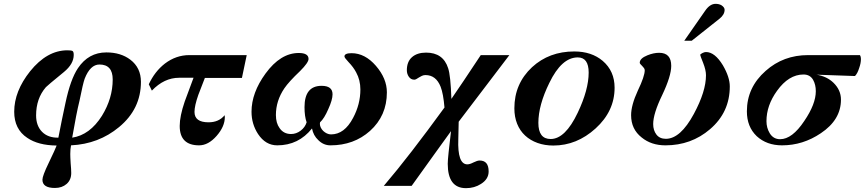

<svg xmlns="http://www.w3.org/2000/svg" viewBox="-20 -741 4504 1000"><path d="M714 -315Q714 -173 600 -79Q494 9 350 16Q346 35 346 61Q346 69 346.5 81Q347 93 348 109Q351 142 351 160Q351 196 327 217Q303 238 266 238Q201 238 201 195Q201 175 233 109Q270 32 275 17Q179 16 122 -23Q54 -68 54 -159Q54 -266 137 -370Q225 -479 331 -479Q351 -479 357.5 -475.5Q364 -472 364 -455Q364 -408 313 -366Q225 -294 219 -287Q168 -228 168 -140Q168 -86 199 -54.5Q230 -23 284 -24Q293 -70 302 -115Q311 -160 321 -205Q347 -328 386 -386Q441 -468 534 -468Q609 -468 659 -430Q714 -388 714 -315ZM567 -327Q567 -405 498 -405Q450 -405 421 -331Q412 -306 394 -216Q386 -184 376.5 -136Q367 -88 356 -24Q448 -38 511 -138Q567 -229 567 -327Z M1265 -454 1240 -335H1047Q1039 -313 1030 -291Q1021 -269 1013 -247Q993 -190 993 -158Q993 -104 1066 -104Q1120 -104 1150 -141L1151 -131Q1151 -82 1108 -33Q1065 16 1017 16Q916 16 916 -85Q916 -136 942 -212Q953 -243 965 -274Q977 -305 988 -336H913Q835 -336 771 -269L755 -302Q786 -369 839 -410Q897 -454 966 -454Z M1995 -260Q1995 -138 1907 -59Q1823 16 1701 16Q1665 16 1638 -11Q1612 -35 1605 -72Q1535 16 1424 16Q1363 16 1324 -43Q1290 -95 1290 -159Q1290 -258 1363 -358Q1441 -465 1536 -465Q1587 -465 1587 -434Q1587 -415 1543 -371Q1484 -315 1461 -281Q1417 -216 1417 -142Q1417 -100 1436 -74Q1457 -43 1496 -43Q1523 -43 1546 -60.5Q1569 -78 1577 -104Q1566 -135 1566 -183Q1566 -294 1655 -294Q1712 -294 1712 -250Q1712 -221 1690 -173Q1669 -124 1647 -104L1646 -96Q1646 -86 1651 -76Q1656 -66 1664 -58.5Q1672 -51 1682.5 -46Q1693 -41 1704 -41Q1774 -41 1819 -127Q1857 -198 1857 -275Q1857 -324 1835 -364Q1821 -391 1795 -418Q1774 -440 1774 -447Q1774 -464 1811 -464Q1881 -464 1938 -398Q1995 -332 1995 -260Z M2633 -454 2369 -107 2367 -17Q2362 115 2414 115Q2427 115 2446 105Q2466 95 2478 95Q2525 95 2525 152Q2525 192 2485 217Q2451 239 2407 239Q2312 239 2312 112Q2312 95 2316.5 52.5Q2321 10 2329 -58Q2294 -10 2243.5 60.5Q2193 131 2124 227H1979Q2048 146 2126 45Q2204 -56 2295 -181Q2289 -253 2275 -289Q2251 -350 2196 -350Q2186 -350 2177.5 -346Q2169 -342 2162 -337.5Q2155 -333 2149 -329.5Q2143 -326 2138 -326Q2120 -326 2109.5 -341Q2099 -356 2099 -375Q2099 -420 2126 -443.5Q2153 -467 2199 -467Q2288 -467 2314 -386Q2327 -348 2331 -226Q2383 -301 2484 -454Z M3181 -284Q3181 -162 3082 -72Q2984 17 2862 17Q2817 17 2779.5 3.5Q2742 -10 2715 -35Q2688 -60 2673.5 -96Q2659 -132 2659 -177Q2659 -305 2751 -391Q2840 -473 2971 -473Q3061 -473 3119 -424Q3181 -371 3181 -284ZM3046 -363Q3046 -442 2989 -442Q2905 -442 2841 -309Q2784 -193 2784 -101Q2784 -17 2848 -17Q2924 -17 2989 -154Q3046 -274 3046 -363Z M3754 -690Q3754 -665 3728 -644L3583 -529H3544L3652 -684Q3677 -721 3707 -721Q3724 -721 3737 -714Q3754 -703 3754 -690ZM3781 -291Q3781 -156 3678 -68Q3580 16 3446 16Q3372 16 3322 -25Q3267 -68 3267 -141Q3267 -193 3302 -269Q3338 -344 3338 -375Q3338 -381 3334 -386.5Q3330 -392 3325 -397Q3320 -402 3316 -406.5Q3312 -411 3312 -414Q3312 -437 3352 -453Q3384 -466 3413 -466Q3476 -466 3476 -398Q3476 -345 3429 -246Q3382 -149 3382 -95Q3382 -62 3399 -40Q3416 -18 3448 -18Q3524 -18 3594 -148Q3657 -265 3657 -349Q3657 -376 3642 -414Q3627 -451 3627 -455Q3627 -459 3639 -465Q3649 -470 3657 -470Q3703 -470 3745 -401Q3781 -339 3781 -291Z M4464 -434Q4464 -412 4455 -387Q4446 -358 4433 -345L4233 -352Q4287 -343 4321 -310Q4360 -272 4360 -222Q4360 -117 4255 -47Q4162 16 4053 16Q3973 16 3921 -32Q3870 -81 3870 -161Q3870 -286 3968 -372Q4060 -454 4189 -454H4459Q4464 -446 4464 -434ZM4229 -266Q4229 -300 4215 -325Q4199 -353 4165 -353Q4088 -353 4027 -268Q3972 -192 3972 -110Q3972 -75 3989 -47Q4008 -16 4043 -16Q4106 -16 4169 -111Q4229 -199 4229 -266Z"/></svg>

Font: GFS Didot
Style: Bold Italic
Weight: 700
Italic angle: -12°
Designer: Designed by Takis Katsoulidis and George D. Matthiopoulos.
Foundry: Designed by Takis Katsoulidis and George D. Matthiopoulos.
Version: Version 1.0